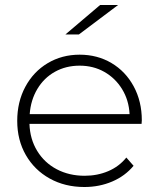

<svg xmlns="http://www.w3.org/2000/svg" viewBox="-20 -745 637 769"><path d="M547 -249H98Q100 -188 129 -140.5Q158 -93 207.5 -67Q257 -41 319 -41Q370 -41 413.5 -59.5Q457 -78 486 -114L515 -81Q481 -40 429.5 -18Q378 4 318 4Q240 4 179 -30Q118 -64 83.5 -124Q49 -184 49 -261Q49 -337 81.5 -397.5Q114 -458 171 -492Q228 -526 299 -526Q370 -526 426.5 -492.5Q483 -459 515.5 -399Q548 -339 548 -263ZM99 -288H499Q496 -344 469 -388Q442 -432 398 -457Q354 -482 299 -482Q244 -482 200 -457.5Q156 -433 129.5 -388.5Q103 -344 99 -288ZM381 -725H453L296 -607H242Z"/></svg>

Font: Montserrat Atlas Light
Style: Regular
Weight: 300
Designer: Julieta Ulanovsky
Foundry: Julieta Ulanovsky
Version: Version 7.200